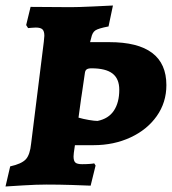

<svg xmlns="http://www.w3.org/2000/svg" viewBox="-25 -670 624 697"><path d="M372 -517Q579 -517 579 -361Q579 -298 544 -248.5Q509 -199 448.5 -171Q388 -143 315 -143H247L243 -115L242 -102Q242 -86 248.5 -80Q255 -74 273 -74Q289 -74 301.5 -75Q314 -76 317 -77L322 -69L304 4Q285 3 236.5 1.5Q188 0 144 0Q108 0 59 3Q10 6 -5 7L12 -66Q53 -75 68.5 -91.5Q84 -108 88 -149L134 -518Q136 -534 136 -540Q136 -557 129 -563.5Q122 -570 105 -570Q96 -570 88 -569Q80 -568 77 -568L70 -579L86 -645L232 -644Q258 -644 312.5 -646.5Q367 -649 385 -650L369 -574Q332 -567 321 -559.5Q310 -552 306 -532L302 -517ZM270 -316Q261 -254 260 -243Q277 -238 297.5 -234.5Q318 -231 329 -231Q369 -239 388.5 -268.5Q408 -298 408 -344Q408 -384 383.5 -403Q359 -422 307 -422Q295 -422 289.5 -418Q284 -414 283 -404Q270 -314 270 -316Z"/></svg>

Font: Alegreya SC ExtraBold
Style: Italic
Weight: 800
Italic angle: -7°
Designer: Juan Pablo del Peral
Foundry: Huerta Tipografica
Version: Version 2.007; ttfautohint (v1.6)